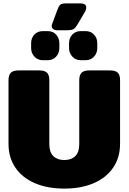

<svg xmlns="http://www.w3.org/2000/svg" viewBox="-20 -1094 756 1129"><path d="M284 -941Q284 -948 287 -954L317 -1035Q325 -1058 334 -1066Q343 -1074 368 -1074H453Q487 -1074 487 -1050Q487 -1036 477 -1020L438 -954Q423 -928 411.5 -922Q400 -916 369 -916H318Q302 -916 293 -923Q284 -930 284 -941ZM163 -811V-840Q163 -870 182 -890.5Q201 -911 231 -911H261Q291 -911 310 -890.5Q329 -870 329 -840V-811Q329 -782 310 -761Q291 -740 261 -740H231Q202 -740 182.5 -761Q163 -782 163 -811ZM386 -811V-840Q386 -870 405 -890.5Q424 -911 454 -911H484Q514 -911 533 -890.5Q552 -870 552 -840V-811Q552 -782 533 -761Q514 -740 484 -740H454Q425 -740 405.5 -761Q386 -782 386 -811ZM30 -249V-623Q30 -652 43.5 -666Q57 -680 90 -680H209Q243 -680 256.5 -666.5Q270 -653 270 -623V-246Q270 -199 293.5 -176Q317 -153 358 -153Q399 -153 422.5 -176Q446 -199 446 -246V-623Q446 -652 459.5 -666Q473 -680 506 -680H625Q659 -680 672.5 -666.5Q686 -653 686 -623V-249Q686 -167 645 -107.5Q604 -48 530 -16.5Q456 15 358 15Q260 15 186 -16.5Q112 -48 71 -107.5Q30 -167 30 -249Z"/></svg>

Font: Mitr
Style: Bold
Weight: 700
Designer: Thanarat Vachiruckul
Foundry: Cadson Demak
Version: Version 1.003